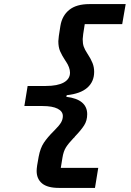

<svg xmlns="http://www.w3.org/2000/svg" viewBox="-20 -780 640 938"><path d="M268 138Q212 138 185.5 116Q159 94 159 55Q159 36 169 -15Q177 -57 194.5 -83Q212 -109 241 -138Q242 -139 243 -140Q244 -141 245 -142Q270 -167 278.5 -182Q287 -197 287 -213Q287 -236 261.5 -249Q236 -262 188 -262H99L115 -360H204Q261 -360 291.5 -377Q322 -394 322 -425Q322 -450 302 -480Q302 -480 301.5 -480.5Q301 -481 301 -481Q282 -510 273.5 -530Q265 -550 265 -579Q265 -593 275 -653Q283 -703 318 -731.5Q353 -760 417 -760H594L577 -662H394Q384 -602 384 -589Q384 -567 389 -552.5Q394 -538 407 -518L409 -515Q424 -492 432 -472Q440 -452 440 -429Q440 -381 406.5 -351.5Q373 -322 306 -315L304 -307Q355 -301 380.5 -279.5Q406 -258 406 -222Q406 -191 391 -167.5Q376 -144 346 -113Q345 -111 344 -109.5Q343 -108 341 -107L338 -104Q315 -80 302.5 -60.5Q290 -41 285 -9L277 40H460L444 138Z"/></svg>

Font: iA Writer Mono V
Style: Regular
Weight: 400
Italic angle: -9.5°
Designer: Mike Abbink, Paul van der Laan, Pieter van Rosmalen
Foundry: Bold Monday
Version: Version 2.000